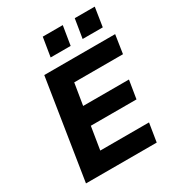

<svg xmlns="http://www.w3.org/2000/svg" viewBox="-211 -1047 1090 1180"><g transform="rotate(-30 334.0 -457.0)"><path d="M51 0 162 -705H665L645 -574H299L274 -421H599L578 -292H254L228 -131H574L553 0ZM477 -779 499 -914H641L620 -779ZM250 -779 272 -914H414L392 -779Z"/></g></svg>

Font: Nunito Sans 7pt ExtraBold
Style: Italic
Weight: 800
Italic angle: -9°
Designer: Vernon Adams
Foundry: Vernon Adams
Version: Version 3.101;gftools[0.9.27]